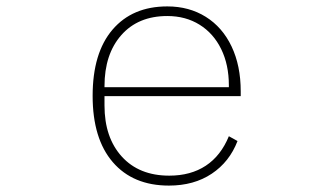

<svg xmlns="http://www.w3.org/2000/svg" viewBox="-20 -566 1040 599"><path d="M269 -267Q269 -401 331 -473.5Q393 -546 502 -546Q570 -546 622 -513.5Q674 -481 702.5 -421Q731 -361 731 -281V-266H306V-237Q306 -137 360 -77.5Q414 -18 508 -18Q575 -18 622 -49Q669 -80 694 -141L721 -126Q696 -61 640.5 -24Q585 13 507 13Q395 13 332 -60Q269 -133 269 -267ZM306 -297V-294H694V-300Q694 -364 670 -413Q646 -462 602.5 -489Q559 -516 502 -516Q411 -516 358.5 -456.5Q306 -397 306 -297Z"/></svg>

Font: IBM Plex Sans JP ExtraLight
Style: Regular
Weight: 200
Designer: Mike Abbink; Paul van der Laan; Pieter van Rosmalen; Wujin Sim; Yejin Wi; Jinhee Kim; Boomi Park; Yona Kim; Kichan Ma
Foundry: Sandoll Inc.
Version: Version 1.001